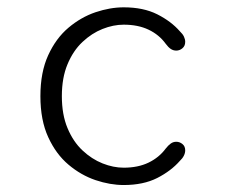

<svg xmlns="http://www.w3.org/2000/svg" viewBox="-20 -508 659 537"><path d="M326 9.5Q288 9.5 247.2 -4.2Q206.5 -18 171.5 -47.5Q136.5 -77 114.8 -124.5Q93 -172 93 -239Q93 -306 114.8 -353.5Q136.5 -401 171.5 -430.5Q206.5 -460 247.2 -473.8Q288 -487.5 326 -487.5Q381 -487.5 419.8 -468Q458.5 -448.5 483 -420.5Q491 -413 494.5 -405.5Q498 -398 498 -391Q498 -379.5 490.2 -373Q482.5 -366.5 473 -366.5Q464.5 -366.5 457.5 -371.2Q450.5 -376 443.5 -385.5Q425 -411 395.5 -425Q366 -439 326 -439Q297 -439 266.8 -427Q236.5 -415 210.5 -390.5Q184.5 -366 168.8 -328.2Q153 -290.5 153 -239Q153 -187.5 168.8 -149.8Q184.5 -112 210.5 -87.5Q236.5 -63 266.8 -51Q297 -39 326 -39Q366 -39 395.5 -53.2Q425 -67.5 443.5 -92.5Q450.5 -101.5 457.5 -106.5Q464.5 -111.5 473 -111.5Q482.5 -111.5 490.2 -105.2Q498 -99 498 -87.5Q498 -80 494.2 -72.5Q490.5 -65 483 -58Q458.5 -30 419.8 -10.2Q381 9.5 326 9.5Z"/></svg>

Font: Sono Monospace Light
Style: Regular
Weight: 300
Version: Version 2.112